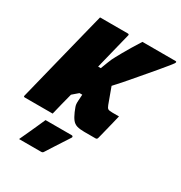

<svg xmlns="http://www.w3.org/2000/svg" viewBox="-267 -851 1181 1256"><g transform="rotate(30 324.0 -223.0)"><path d="M122 -700H332Q338 -700 340 -696.5Q342 -693 340 -689Q323 -621 306 -552.5Q289 -484 272 -415H292Q305 -448 312 -467Q319 -486 325 -498.5Q331 -511 339.5 -526.5Q348 -542 363 -569Q392 -621 442 -700H692Q701 -700 699 -692Q699 -690 695 -684Q691 -678 675.5 -658.5Q660 -639 623 -595Q570 -533 532 -488Q494 -443 465 -410Q436 -377 411 -350Q422 -320 433 -290Q444 -260 455 -230Q462 -211 470.5 -206Q479 -201 504 -201H553Q547 -176 539.5 -145Q532 -114 524.5 -84.5Q517 -55 512 -34.5Q507 -14 506 -11Q503 0 492 0H407Q372 0 351 -6.5Q330 -13 316 -30.5Q302 -48 288 -80Q280 -100 276 -110.5Q272 -121 271 -131Q270 -141 271 -157Q272 -173 274 -204H253Q243 -195 232 -186Q221 -177 210 -167Q199 -125 188.5 -83.5Q178 -42 168 0H-42Q-54 0 -50 -11Q-14 -157 22.5 -302.5Q59 -448 95 -593Q102 -620 108.5 -646.5Q115 -673 122 -700ZM149 60H347Q353 60 355.5 64.5Q358 69 354 75Q334 106 317 132Q300 158 283 184.5Q266 211 245 244Q243 248 239 251Q235 254 228 254H61Q78 218 91.5 188Q105 158 119 127.5Q133 97 149 60Z"/></g></svg>

Font: Recursive Mn Lnr St XBk
Style: Italic
Weight: 1000
Italic angle: -15°
Monospace: yes
Version: Version 1.079;hotconv 1.0.112;makeotfexe 2.5.65598; ttfautoh